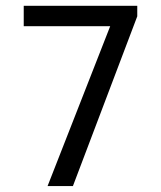

<svg xmlns="http://www.w3.org/2000/svg" viewBox="-20 -624 540 644"><path d="M59.6 -604.5H440.4V-569.3L224.6 0H139.6L349.6 -536.1H59.6Z"/></svg>

Font: BabelStone Mayan Numerals
Style: Regular
Weight: 400
Designer: Andrew West
Foundry: BabelStone
Version: Version 11.000 June 09, 2018